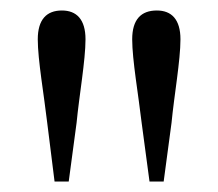

<svg xmlns="http://www.w3.org/2000/svg" viewBox="-20 -825 416 366"><path d="M98 -805C69 -805 52 -788 52 -750C52 -711 64 -643 70 -591L84 -479H111L126 -591C131 -643 143 -710 143 -750C143 -788 126 -805 98 -805ZM279 -805C249 -805 232 -788 232 -750C232 -711 244 -643 250 -591L265 -479H292L307 -591C312 -643 324 -710 324 -750C324 -788 307 -805 279 -805Z"/></svg>

Font: Source Han Serif KR
Style: Regular
Weight: 400
Designer: Ryoko NISHIZUKA 西塚涼子 (kana & ideographs); Frank Grießhammer (Latin, Greek & Cyrillic); Wenlong ZHANG 张文龙 (bopomofo); San
Foundry: Adobe
Version: Version 2.001;hotconv 1.1.0;makeotfexe 2.6.0